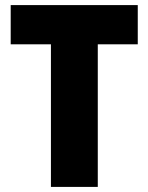

<svg xmlns="http://www.w3.org/2000/svg" viewBox="-20 -734 583 754"><path d="M364 0V-560H521V-714H22V-560H180V0Z"/></svg>

Font: Noto Sans Arabic SemCond Blk
Style: Regular
Weight: 900
Width: 4
Designer: Monotype Design Team, Nadine Chahine, Nizar Qandah and Khaled Hosny
Foundry: Monotype Imaging Inc.
Version: Version 2.012